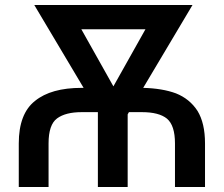

<svg xmlns="http://www.w3.org/2000/svg" viewBox="-20 -747 893 767"><path d="M120 -344Q184 -396 306 -396H314L117 -727H749L552 -396Q629 -394 683 -374Q738 -352 769 -304Q799 -255 799 -174V0H679V-174Q679 -246 647 -273Q615 -299 547 -299H495L490 -290V0H371V-299H306Q242 -299 208 -274Q174 -249 174 -174V0H55V-174Q55 -293 120 -344ZM305 -630 433 -402 561 -630Z"/></svg>

Font: Sinter Medium
Style: Regular
Weight: 500
Foundry: Adobe & rsms
Version: Version 1.000